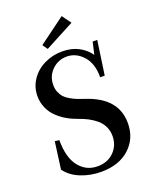

<svg xmlns="http://www.w3.org/2000/svg" viewBox="-159 -944 830 1045"><g transform="rotate(-20 256.0 -421.5)"><path d="M197.8 -715.3 177.2 -744.6 330.1 -857.4 368.2 -805.2ZM243.7 13.2Q181.6 13.2 126.5 -9Q71.3 -31.2 41 -73.2L62 -230.5L87.4 -227.1Q87.4 -125.5 128.7 -73.7Q169.9 -22 235.4 -22Q293.9 -22 330.6 -58.8Q367.2 -95.7 367.2 -149.9Q367.2 -179.2 355.7 -203.9Q344.2 -228.5 323.2 -246.6Q302.2 -264.6 277.8 -277.6Q253.4 -290.5 222.2 -301.3Q189.9 -312.5 161.9 -328.9Q133.8 -345.2 109.6 -368.4Q85.4 -391.6 71.3 -423.8Q57.1 -456.1 57.1 -492.7Q57.1 -544.9 86.2 -587.4Q115.2 -629.9 163.1 -652.8Q210.9 -675.8 266.1 -675.8Q320.3 -675.8 360.8 -654.3Q401.4 -632.8 424.8 -598.1L441.4 -669.4H467.8L439.5 -472.7H413.1Q414.1 -551.8 374 -596.4Q334 -641.1 279.8 -641.1Q230 -641.1 194.3 -606.2Q158.7 -571.3 158.7 -520Q158.7 -497.1 166.7 -478Q174.8 -459 186.5 -446.5Q198.2 -434.1 218 -422.9Q237.8 -411.6 254.6 -405Q271.5 -398.4 296.4 -390.1Q469.7 -333.5 469.7 -187.5Q469.7 -98.6 408.4 -42.7Q347.2 13.2 243.7 13.2Z"/></g></svg>

Font: Elstob 18pt Medium
Style: Regular
Weight: 500
Designer: Peter S. Baker
Version: Version 1.015